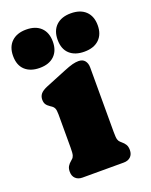

<svg xmlns="http://www.w3.org/2000/svg" viewBox="-164 -724 625 794"><g transform="rotate(-20 148.0 -327.5)"><path d="M245.5 -417V-133Q245.5 -108.5 248.2 -99.8Q251 -91 256.5 -86.5L261.5 -82Q272 -73.5 277.5 -64.2Q283 -55 283 -40.5Q283 -21.5 271.8 -10.8Q260.5 0 241.5 0H60Q41 0 29.8 -10.8Q18.5 -21.5 18.5 -40.5Q18.5 -55 24 -64.2Q29.5 -73.5 40 -82L45 -86.5Q50.5 -91 53.2 -99.8Q56 -108.5 56 -133V-279Q56 -298.5 52.2 -306.5Q48.5 -314.5 40 -320L35.5 -323Q23.5 -331 18.5 -339Q13.5 -347 13.5 -359.5Q13.5 -374 22 -384.5Q30.5 -395 52 -404L141.5 -440.5Q167 -451 181.8 -454.8Q196.5 -458.5 208.5 -458.5Q227 -458.5 236.2 -447Q245.5 -435.5 245.5 -417ZM49.5 -486.5Q9 -486.5 -14.5 -508Q-38 -529.5 -38 -570.5Q-38 -610.5 -14.5 -632.8Q9 -655 49.5 -655Q91 -655 114 -632.8Q137 -610.5 137 -570.5Q137 -531 114 -508.8Q91 -486.5 49.5 -486.5ZM246 -486.5Q205 -486.5 181.5 -508Q158 -529.5 158 -570.5Q158 -610.5 181.5 -632.8Q205 -655 246 -655Q288 -655 311.2 -632.8Q334.5 -610.5 334.5 -570.5Q334.5 -531 311.2 -508.8Q288 -486.5 246 -486.5Z"/></g></svg>

Font: Fraunces 144pt S100 Black
Style: Regular
Weight: 900
Version: Version 1.000